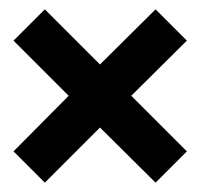

<svg xmlns="http://www.w3.org/2000/svg" viewBox="-20 -372 423 411"><path d="M76 19 9 -48 127 -167 9 -285 76 -352 194 -234 313 -352 380 -285 261 -167 380 -48 313 19 194 -99Z"/></svg>

Font: Junicode VF
Style: Regular
Weight: 400
Designer: Peter S. Baker
Version: Version 2.213